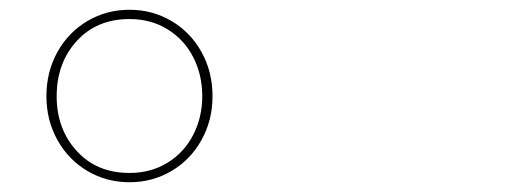

<svg xmlns="http://www.w3.org/2000/svg" viewBox="-20 -766 1040 393"><path d="M75 -569Q75 -619 97.5 -659.5Q120 -700 159 -723Q198 -746 245 -746Q292 -746 331 -723Q370 -700 392.5 -659.5Q415 -619 415 -569Q415 -520 392.5 -479.5Q370 -439 331 -416Q292 -393 245 -393Q198 -393 159 -416Q120 -439 97.5 -479.5Q75 -520 75 -569ZM394 -569Q394 -613 375.5 -649Q357 -685 323 -706Q289 -727 245 -727Q178 -727 137 -682Q96 -637 96 -569Q96 -502 137 -457Q178 -412 245 -412Q289 -412 323 -433Q357 -454 375.5 -490Q394 -526 394 -569Z"/></svg>

Font: IBM Plex Sans JP Thin
Style: Regular
Weight: 100
Designer: Mike Abbink; Paul van der Laan; Pieter van Rosmalen; Wujin Sim; Yejin Wi; Jinhee Kim; Boomi Park; Yona Kim; Kichan Ma
Foundry: Sandoll Inc.
Version: Version 1.001